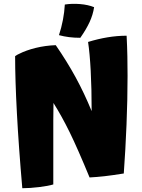

<svg xmlns="http://www.w3.org/2000/svg" viewBox="-20 -951 750 1016"><path d="M262 -169V25Q236 33 187 39Q138 45 98 45Q79 -173 69.5 -351.5Q60 -530 60 -654Q67 -659 71 -661Q75 -663 79 -665Q118 -685 169 -697.5Q220 -710 275 -712Q335 -625 380.5 -541.5Q426 -458 465 -363Q465 -483 460 -576.5Q455 -670 446 -729Q498 -745 549 -753.5Q600 -762 650 -762Q653 -705 654 -652Q655 -599 655 -549Q655 -426 649.5 -291.5Q644 -157 635 -33Q573 -23 532.5 -18.5Q492 -14 454 -12Q390 -167 348.5 -251.5Q307 -336 263 -406Q262 -365 262 -315.5Q262 -266 262 -169ZM478 -913Q472 -873 454 -834Q436 -795 405 -751Q373 -751 345.5 -754.5Q318 -758 292 -765Q305 -804 313 -846Q321 -888 323 -927Q361 -933 403.5 -929.5Q446 -926 478 -913Z"/></svg>

Font: Atma
Style: Bold
Weight: 700
Designer: Gregori Vincens, Jeremie Hornus, Riccardo Olocco, Yoann Minet.
Foundry: black foundry
Version: Version 1.102;PS 1.100;hotconv 1.0.86;makeotf.lib2.5.63406